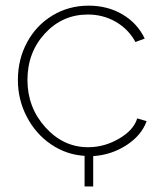

<svg xmlns="http://www.w3.org/2000/svg" viewBox="-20 -548 581 686"><path d="M503.9 -115.2Q485.8 -64.5 432.1 -29.5Q378.4 5.4 313 9.8V118.2H282.2V8.8Q216.8 4.9 162.1 -32.5Q107.4 -69.8 75.7 -130.9Q43.9 -191.9 43.9 -262.2Q43.9 -335.9 76.7 -396.7Q109.4 -457.5 167.5 -492.7Q225.6 -527.8 296.9 -527.8Q364.3 -527.8 417.5 -496.6Q470.7 -465.3 497.1 -410.2L463.9 -397.9Q439 -443.8 393.8 -470Q348.6 -496.1 293.9 -496.1Q203.1 -496.1 140.6 -428.5Q78.1 -360.8 78.1 -262.2Q78.1 -164.1 142.3 -93Q206.5 -22 294.9 -22Q353 -22 405.5 -52.7Q458 -83.5 470.2 -125Z"/></svg>

Font: Rawline ExtraLight
Style: Regular
Weight: 275
Designer: Matt McInerney, Pablo Impallari, Rodrigo Fuenzalida
Foundry: Matt McInerney, Pablo Impallari, Rodrigo Fuenzalida
Version: Version 4.020;PS 004.020;hotconv 1.0.88;makeotf.lib2.5.64775